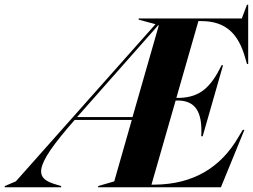

<svg xmlns="http://www.w3.org/2000/svg" viewBox="-132 -790 1067 810"><path d="M874 -212C800 -84 684 -12 519 -11H507L609 -366H623C689 -363 723 -323 717 -215H723L809 -515H803C758 -423 713 -380 626 -377H612L705 -701H717C823 -701 875 -645 903 -544L910 -520H915V-770H910L888 -712H453V-707L524 -688L-65 -25L-112 -5V0H126V-5L110 -10C16 -36 0 -76 183 -284H424L350 -25L347 -24L282 -5V0H800L899 -242H892ZM193 -296 535 -683H538L427 -296Z"/></svg>

Font: Nyght Serif Bold Italic
Style: Regular
Weight: 700
Italic angle: -16°
Designer: Maksym Kobuzan
Version: Version 0.410;Glyphs 3.1.2 (3151)